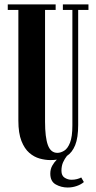

<svg xmlns="http://www.w3.org/2000/svg" viewBox="-20 -720 441 878"><path d="M210 12Q187 12 161.5 5Q136 -2 114 -21Q92 -40 78 -75.5Q64 -111 64 -168V-674.5H15.5V-700H234.5V-674.5H186V-163.5Q186 -92 199 -56.5Q212 -21 242.5 -21Q257.5 -21 273.5 -30.8Q289.5 -40.5 300.2 -67.5Q311 -94.5 311 -146.5V-674.5H267.5V-700H384.5V-674.5H337.5V-148.5Q337.5 -90 323.8 -56.2Q310 -22.5 286 -7Q276 5.5 268.5 22Q261 38.5 261 61Q261 83.5 275.8 92.8Q290.5 102 307 102Q320 102 331.8 99Q343.5 96 351.5 91.5L363.5 112.5Q351 123.5 331 130.5Q311 137.5 289.5 137.5Q260 137.5 235 123.5Q210 109.5 210 74Q210 53.5 219 37.5Q228 21.5 240 10Q226.5 12 210 12Z"/></svg>

Font: Imbue 50pt
Style: Bold
Weight: 700
Designer: Tyler Finck
Foundry: Etcetera Type Company
Version: Version 1.102; ttfautohint (v1.8.3)